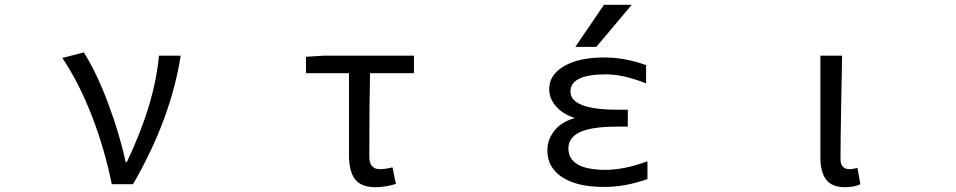

<svg xmlns="http://www.w3.org/2000/svg" viewBox="-20 -778 4040 811"><path d="M542 0H452.1Q421.9 -150.4 367.2 -290.5Q312.5 -430.7 243.2 -533.2L334 -556.6Q387.7 -472.7 437 -340.8Q486.3 -209 510.7 -92.8H515.6Q633.8 -341.8 651.4 -543H743.2Q702.1 -277.3 542 0Z M1565.4 12.7Q1505.9 12.7 1480 -20.5Q1454.1 -53.7 1454.1 -122.1V-468.8H1272.5V-538.1L1350.6 -543H1728.5V-468.8H1543Q1540 -345.7 1540 -116.2Q1540 -63.5 1585 -63.5Q1609.4 -63.5 1637.7 -71.3L1652.3 -1Q1607.4 12.7 1565.4 12.7Z M2531.2 -757.8H2648.4L2499 -580.1H2410.2ZM2380.9 -151.4Q2380.9 -61.5 2536.1 -60.5Q2617.2 -60.5 2714.8 -96.7V-21.5Q2620.1 11.7 2532.2 11.7Q2418 11.7 2355 -29.3Q2292 -70.3 2292 -142.6Q2292 -192.4 2327.1 -232.4Q2357.4 -265.6 2408.2 -279.3Q2362.3 -293.9 2334 -323.2Q2299.8 -358.4 2299.8 -401.4Q2299.8 -461.9 2362.3 -498.5Q2424.8 -535.2 2532.2 -535.2Q2621.1 -535.2 2709 -502.9V-425.8Q2613.3 -463.9 2539.1 -463.9Q2389.6 -463.9 2389.6 -391.6Q2389.6 -314.5 2590.8 -314.5H2631.8V-243.2H2590.8Q2477.5 -243.2 2429.2 -219.7Q2380.9 -196.3 2380.9 -151.4Z M3548.8 12.7Q3494.1 12.7 3469.7 -19Q3445.3 -50.8 3445.3 -113.3V-543H3537.1Q3536.1 -501 3533.2 -341.8Q3530.3 -182.6 3530.3 -106.4Q3530.3 -63.5 3568.4 -63.5Q3584 -63.5 3601.6 -69.3L3614.3 0Q3588.9 12.7 3548.8 12.7Z"/></svg>

Font: Gen Shin Gothic Monospace Regular
Style: Regular
Weight: 400
Designer: [Source Han Sans]
Ryoko NISHIZUKA  (kana & ideographs); Paul D. Hunt (Latin, Greek & Cyrillic); Wenlong ZHANG  (bopomofo
Version: Version 1.002.20150607